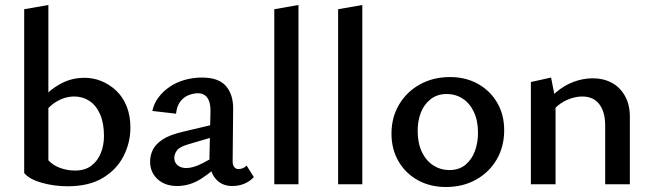

<svg xmlns="http://www.w3.org/2000/svg" viewBox="-20 -739 2614 770"><path d="M251 8Q197 8 147.5 -6Q98 -20 77 -45L174 -96Q194 -75 222.5 -65Q251 -55 281 -55Q321 -55 346.5 -74.5Q372 -94 384.5 -125.5Q397 -157 397 -194Q397 -245 381.5 -280.5Q366 -316 339 -334Q312 -352 278 -352Q241 -352 206.5 -331.5Q172 -311 149 -272L117 -303Q140 -337 170 -365Q200 -393 237 -410Q274 -427 318 -427Q355 -427 387.5 -413.5Q420 -400 446.5 -375Q473 -350 488 -312.5Q503 -275 503 -227Q503 -167 475.5 -113Q448 -59 392.5 -25.5Q337 8 251 8ZM77 -45V-702L174 -719V-96Z M911 7Q869 7 844 -23Q819 -53 820 -110L824 -287Q825 -315 819 -332Q813 -349 801.5 -357Q790 -365 774 -365Q756 -365 736.5 -357.5Q717 -350 703 -331.5Q689 -313 686 -283L591 -294Q597 -323 615 -347.5Q633 -372 660 -390.5Q687 -409 720.5 -418.5Q754 -428 790 -428Q857 -428 886.5 -393.5Q916 -359 915 -301L913 -92Q913 -77 919.5 -69Q926 -61 936 -61Q945 -61 954 -64.5Q963 -68 969 -75L998 -29Q984 -13 961.5 -3Q939 7 911 7ZM690 7Q642 7 612 -20.5Q582 -48 582 -91Q582 -116 593 -138.5Q604 -161 632 -179.5Q660 -198 711 -210L875 -249L880 -203L734 -160Q700 -150 689.5 -135.5Q679 -121 679 -106Q679 -87 692.5 -76Q706 -65 727 -65Q754 -65 790.5 -83.5Q827 -102 872 -129L878 -95Q834 -53 788 -23Q742 7 690 7Z M1080 0V-702L1177 -719V0Z M1336 0V-702L1433 -719V0Z M1768 11Q1705 11 1655.5 -16.5Q1606 -44 1578 -92.5Q1550 -141 1550 -203Q1550 -269 1581 -320.5Q1612 -372 1665 -401Q1718 -430 1785 -430Q1848 -430 1897 -402.5Q1946 -375 1974 -327Q2002 -279 2002 -217Q2002 -151 1972 -99.5Q1942 -48 1889 -18.5Q1836 11 1768 11ZM1782 -57Q1821 -57 1846.5 -78Q1872 -99 1884.5 -133Q1897 -167 1897 -206Q1897 -255 1880.5 -290Q1864 -325 1835.5 -343.5Q1807 -362 1771 -362Q1734 -362 1707.5 -341.5Q1681 -321 1668 -288Q1655 -255 1655 -214Q1655 -165 1672 -129.5Q1689 -94 1718 -75.5Q1747 -57 1782 -57Z M2407 0V-236Q2407 -290 2383.5 -321Q2360 -352 2315 -352Q2292 -352 2266 -343Q2240 -334 2218.5 -316.5Q2197 -299 2182 -272L2150 -297Q2176 -340 2209.5 -368.5Q2243 -397 2281 -411Q2319 -425 2358 -425Q2400 -425 2433.5 -407Q2467 -389 2486.5 -354Q2506 -319 2506 -271V0ZM2109 0V-410L2190 -428L2208 -337V0Z"/></svg>

Font: Ysabeau SemiBold
Style: Regular
Weight: 600
Designer: Christian Thalmann (Catharsis Fonts)
Version: Version 2.000;gftools[0.9.27.dev2+g8671c4b]